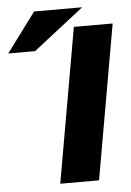

<svg xmlns="http://www.w3.org/2000/svg" viewBox="-223 -827 592 868"><g transform="rotate(-5 73.0 -393.0)"><path d="M314 -701H138L15 0H191ZM-168 -607H-46L183 -786H-35Z"/></g></svg>

Font: Geom ExtraBold
Style: Bold Italic
Weight: 800
Italic angle: -10°
Version: Version 1.102